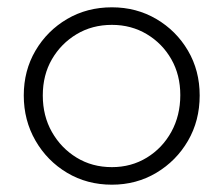

<svg xmlns="http://www.w3.org/2000/svg" viewBox="-20 -495 611 525"><path d="M286 10Q218 10 163.5 -22.5Q109 -55 77 -110.5Q45 -166 45 -234Q45 -302 77 -356.5Q109 -411 163.5 -443Q218 -475 286 -475Q353 -475 407.5 -443Q462 -411 494 -356.5Q526 -302 526 -234Q526 -165 494 -110Q462 -55 407.5 -22.5Q353 10 286 10ZM286 -38Q339 -38 381.5 -64Q424 -90 448.5 -134.5Q473 -179 473 -235Q473 -290 448.5 -333Q424 -376 381.5 -401.5Q339 -427 286 -427Q232 -427 189.5 -401.5Q147 -376 122 -333Q97 -290 97 -234Q97 -178 122 -134Q147 -90 189.5 -64Q232 -38 286 -38Z"/></svg>

Font: Outfit Thin ExtraLight
Style: Regular
Weight: 250
Version: Version 1.100;gftools[0.9.27]